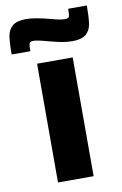

<svg xmlns="http://www.w3.org/2000/svg" viewBox="-130 -764 514 812"><g transform="rotate(-10 127.5 -358.0)"><path d="M52 0V-510H205V0ZM39 -704Q75 -704 139 -687Q146 -685 166.5 -680Q187 -675 201 -675Q216 -675 219 -682.5Q222 -690 222 -716H302Q302 -664 297.5 -636.5Q293 -609 274.5 -593.5Q256 -578 217 -578Q186 -578 154.5 -585.5Q123 -593 116 -595Q70 -608 54 -608Q39 -608 36 -600Q33 -592 33 -567H-47Q-47 -620 -42.5 -646.5Q-38 -673 -19.5 -688.5Q-1 -704 39 -704Z"/></g></svg>

Font: Saira Semi Condensed
Style: Bold
Weight: 700
Width: 4
Designer: Hector Gatti with collaboration of the Omnibus-Type team
Foundry: Omnibus-Type
Version: Version 1.001; ttfautohint (v1.8)